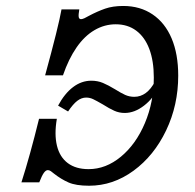

<svg xmlns="http://www.w3.org/2000/svg" viewBox="-20 -602 645 634"><path d="M568.5 -352.4Q568.5 -254.8 528.6 -171.4Q488.7 -87.9 421 -38.3Q353.2 11.3 274.2 11.3Q230.6 11.3 206 0.4Q181.5 -10.5 158.9 -28.2Q153.2 -33.1 148 -36.7Q142.7 -40.3 137.9 -40.3Q131.5 -40.3 125 -31.5Q118.5 -22.6 109.7 0H50.8Q79 -87.9 108.9 -209.7H167.7Q158.9 -158.1 168.1 -120.6Q177.4 -83.1 204 -63.3Q230.6 -43.5 272.6 -43.5Q329.8 -43.5 379.4 -84.7Q429 -125.8 458.5 -195.6Q487.9 -265.3 487.9 -346Q487.9 -400.8 473 -440.3Q458.1 -479.8 429.8 -500.8Q401.6 -521.8 362.1 -521.8Q325 -521.8 291.9 -502.4Q258.9 -483.1 232.7 -445.2Q206.5 -407.3 187.9 -353.2H129Q173.4 -515.3 183.1 -571H241.9Q238.7 -553.2 239.9 -546Q241.1 -538.7 247.6 -538.7Q251.6 -538.7 258.9 -541.9Q266.1 -545.2 274.2 -550Q301.6 -564.5 327 -573.4Q352.4 -582.3 387.1 -582.3Q442.7 -582.3 483.9 -554.4Q525 -526.6 546.8 -475Q568.5 -423.4 568.5 -352.4ZM359.7 -307.3Q379 -295.2 393.1 -288.7Q407.3 -282.3 423.4 -282.3Q444.4 -282.3 461.7 -295.2Q479 -308.1 491.9 -333.1L505.6 -316.9Q487.1 -277.4 455.6 -253.2Q424.2 -229 391.9 -229Q373.4 -229 357.3 -236.3Q341.1 -243.5 319.4 -257.3Q298.4 -269.4 287.5 -274.6Q276.6 -279.8 264.5 -279.8Q249.2 -279.8 235.1 -269Q221 -258.1 204.8 -233.9L171.8 -253.2Q193.5 -293.5 221.4 -314.5Q249.2 -335.5 281.5 -335.5Q302.4 -335.5 319.8 -328.2Q337.1 -321 359.7 -307.3Z"/></svg>

Font: Playfair Micro SmCond SmLight
Style: Italic
Weight: 360
Width: 4
Italic angle: -15.6°
Designer: Claus Eggers Sørensen
Foundry: Claus Eggers Sørensen
Version: Version 2.203;Glyphs 3.3 (3326)